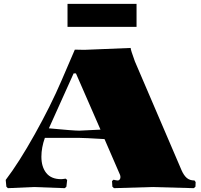

<svg xmlns="http://www.w3.org/2000/svg" viewBox="-20 -980 1050 1001"><path d="M691.9 -839.8H332V-960H691.9ZM524.9 -254.9Q417 -261.2 393.1 -261.2H213.9Q195.8 -210.4 195.8 -163.1Q195.8 -109.9 221.4 -77.9Q247.1 -45.9 298.8 -45.9Q302.2 -45.9 306.2 -46.4Q310.1 -46.9 314.7 -47.6Q319.3 -48.3 321.8 -48.8L330.1 -42L326.2 -6.8L317.9 1L155.8 -4.9L21 1L13.2 -6.8L9.8 -42Q78.6 -132.3 161.1 -279.8Q243.7 -427.2 300.8 -560.1L370.1 -721.2L419.9 -720.2L661.1 -730Q661.1 -720.2 683.1 -660.2L926.8 -91.8Q938.5 -65.4 953.9 -52.2Q969.2 -39.1 994.1 -39.1L1000 -30.8L999 -6.8L990.2 1L772.9 -4.9L574.2 1L565.9 -6.8L564 -36.1L571.8 -43Q587.4 -39.1 594.2 -39.1Q600.1 -39.1 604 -44.2Q607.9 -49.3 607.9 -56.2Q607.9 -62 606 -67.9ZM503.9 -304.2 376 -597.2H363.8L234.9 -311Q363.3 -298.8 393.1 -298.8Q404.8 -298.8 503.9 -304.2Z"/></svg>

Font: Yokawerad
Style: Regular
Weight: 500
Designer: gluk
Foundry: gluk
Version: Version 0.79